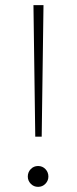

<svg xmlns="http://www.w3.org/2000/svg" viewBox="-20 -716 299 746"><path d="M117 -185 110 -696H149L142 -185ZM128 10Q111 10 99.5 -2Q88 -14 88 -30Q88 -47 99.5 -59Q111 -71 128 -71Q145 -71 156.5 -59Q168 -47 168 -30Q168 -14 156.5 -2Q145 10 128 10Z"/></svg>

Font: Outfit Thin
Style: Regular
Weight: 100
Designer: Rodrigo Fuenzalida
Foundry: fragTYPE
Version: Version 1.000